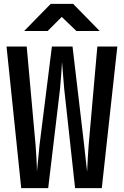

<svg xmlns="http://www.w3.org/2000/svg" viewBox="-20 -970 639 990"><path d="M104.5 -810.1 241.7 -950.2H356.9L494.1 -810.1H374L298.3 -882.8L225.6 -810.1ZM89.4 0 13.7 -730H117.7L163.6 -220.2Q165.5 -194.3 168 -153.3Q170.4 -112.8 170.4 -85Q173.3 -112.8 177.2 -153.3Q180.7 -193.8 183.6 -220.2L247.6 -730H354L414.1 -220.2Q417 -194.3 421.4 -153.3Q425.8 -112.8 429.2 -85Q430.2 -112.8 432.6 -153.3Q435.1 -193.8 437 -220.2L481.9 -730H585L504.9 0H367.2L311 -512.2Q308.1 -541 305.2 -582.5Q302.2 -624 299.8 -650.9Q298.3 -624 295.4 -582.5Q292.5 -541 289.6 -512.2L228.5 0Z"/></svg>

Font: UDEV Gothic 35
Style: Bold
Weight: 700
Version: v2.1.0; ttfautohint (v1.8.4.7-5d5b-dirty) -l 6 -r 45 -G 200 